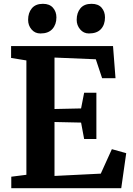

<svg xmlns="http://www.w3.org/2000/svg" viewBox="-20 -984 695 1004"><path d="M118 -668 38 -681V-743H571L584 -575H514L481 -674L265 -683V-414L404 -417L420 -499H484V-257H420L404 -343L265 -346V-64L507 -76L565 -204L640 -183L614 0H39V-60L118 -70ZM127 -880Q127 -917 146.5 -940.5Q166 -964 204 -964H205Q239 -964 257 -943.5Q275 -923 275 -893Q275 -856 254 -832.5Q233 -809 192 -809H191Q163 -809 145 -830Q127 -851 127 -880ZM381 -880Q381 -917 400.5 -940.5Q420 -964 458 -964H459Q494 -964 511.5 -943.5Q529 -923 529 -893Q529 -855 508 -832Q487 -809 445 -809Q417 -809 399 -830.5Q381 -852 381 -880Z"/></svg>

Font: Koeln Type Serif
Style: Bold
Weight: 700
Designer: Eben Sorkin
Foundry: Eben Sorkin
Version: Version 2.002